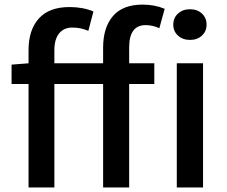

<svg xmlns="http://www.w3.org/2000/svg" viewBox="-20 -830 1004 850"><path d="M436.5 -549.8V-619.1Q436.5 -708 480 -758.8Q523.4 -809.6 611.3 -809.6Q665 -809.6 709 -791L685.5 -705.1Q655.3 -718.8 625 -718.8Q551.8 -718.8 551.8 -620.1V-549.8H663.1V-458H551.8V0H436.5V-458H220.7V0H106.4V-458H31.2V-543.9L106.4 -549.8V-608.4Q106.4 -697.3 151.9 -748Q197.3 -798.8 288.1 -798.8Q346.7 -798.8 393.6 -779.3L371.1 -693.4Q337.9 -708 299.8 -708Q262.7 -708 241.7 -682.1Q220.7 -656.2 220.7 -607.4V-549.8ZM747.1 -720.7Q747.1 -751 768.1 -770Q789.1 -789.1 821.3 -789.1Q853.5 -789.1 874 -770Q894.5 -751 894.5 -720.7Q894.5 -691.4 874 -672.4Q853.5 -653.3 821.3 -653.3Q789.1 -653.3 768.1 -672.4Q747.1 -691.4 747.1 -720.7ZM762.7 0V-549.8H878.9V0Z"/></svg>

Font: Gen Shin Gothic Medium
Style: Regular
Weight: 500
Designer: [Source Han Sans]
Ryoko NISHIZUKA  (kana & ideographs); Paul D. Hunt (Latin, Greek & Cyrillic); Wenlong ZHANG  (bopomofo
Version: Version 1.002.20150607